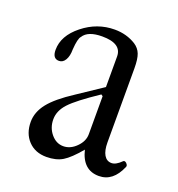

<svg xmlns="http://www.w3.org/2000/svg" viewBox="-89 -500 541 585"><g transform="rotate(20 181.5 -207.0)"><path d="M123 11.2Q86.4 11.2 64.2 -12.2Q42 -35.6 42 -73.2Q42 -105 64.7 -133.8Q87.4 -162.6 140.1 -196.8L221.2 -251V-350.1Q221.2 -392.1 158.2 -392.1Q111.8 -392.1 97.2 -368.2Q89.4 -360.4 86.9 -324.2Q86.9 -302.7 79.3 -289.8Q71.8 -276.9 59.1 -276.9Q38.1 -276.9 38.1 -305.2Q38.1 -351.1 84.2 -387.9Q130.4 -424.8 187 -424.8Q225.6 -424.8 255.9 -405.8Q271 -396 277.1 -380.1Q283.2 -364.3 283.2 -334V-94.2Q283.2 -67.9 291.7 -53.5Q300.3 -39.1 315.9 -39.1Q330.1 -39.1 347.2 -56.2Q350.1 -59.1 354 -57.6Q357.9 -56.2 360.8 -51.5Q363.8 -46.9 361.8 -43Q338.9 11.2 293 11.2Q240.7 11.2 226.1 -49.8Q196.3 -14.2 175.3 -1.5Q154.3 11.2 123 11.2ZM221.2 -98.1V-221.2L215.8 -225.1Q149.4 -180.7 126.7 -156.2Q104 -131.8 104 -104Q104 -76.7 120.6 -56.9Q137.2 -37.1 160.2 -37.1Q183.1 -37.1 202.1 -56.2Q221.2 -75.2 221.2 -98.1Z"/></g></svg>

Font: Junicode SmCond Light
Style: Regular
Weight: 300
Width: 4
Designer: Peter S. Baker
Version: Version 2.206